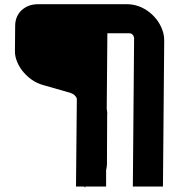

<svg xmlns="http://www.w3.org/2000/svg" viewBox="-20 -886 850 912"><path d="M490 -728 487 -369Q488 -362 489 -355Q490 -348 489 -341L488 -104Q487 -97 486.5 -90.5Q486 -84 484 -77V0H385H380H341L345 -418Q338 -437 314 -445L185 -482Q138 -495 102 -532Q66 -568 54 -615Q50 -631 51 -649L52 -762Q52 -808 82 -837Q114 -866 160 -866H583Q641 -866 691 -827Q741 -786 756 -728Q760 -713 760 -693L754 0H611L617 -706L616 -710Q611 -728 594 -728ZM385 6 380 0H385Z"/></svg>

Font: Covid19
Style: Regular
Weight: 400
Designer: Peter Wiegel
Foundry: (c) CAT - Ing. Peter Wiegel.  for Rudolf Maass + Partner GmbH
Version: Version 001.000